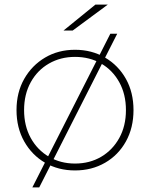

<svg xmlns="http://www.w3.org/2000/svg" viewBox="-20 -740 654 837"><path d="M307 3Q234 3 176.5 -30.5Q119 -64 85.5 -123.5Q52 -183 52 -260Q52 -337 85.5 -396Q119 -455 176.5 -489Q234 -523 307 -523Q380 -523 438 -489Q496 -455 529 -396Q562 -337 562 -260Q562 -183 529 -123.5Q496 -64 438 -30.5Q380 3 307 3ZM307 -27Q371 -27 421 -56.5Q471 -86 500 -138.5Q529 -191 529 -260Q529 -329 500 -381.5Q471 -434 421 -463Q371 -492 307 -492Q244 -492 193.5 -463Q143 -434 114 -381.5Q85 -329 85 -260Q85 -191 114 -138.5Q143 -86 193.5 -56.5Q244 -27 307 -27ZM121 77 461 -593H491L151 77ZM257 -607 396 -720H450L297 -607Z"/></svg>

Font: Montserrat ExtraLight
Style: Regular
Weight: 200
Designer: Julieta Ulanovsky
Foundry: Julieta Ulanovsky
Version: Version 9.000; ttfautohint (v1.8.4.7-5d5b)